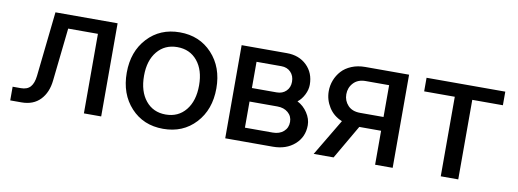

<svg xmlns="http://www.w3.org/2000/svg" viewBox="-48 -766 2764 1025"><g transform="rotate(10 1333.5 -253.5)"><path d="M187 -504.9H523.9V0H430.2V-431.2H269L237.8 -145Q231 -78.6 193.4 -39.3Q155.8 0 91.8 0H30.8V-74.2H75.2Q109.9 -74.2 127.2 -94Q144.5 -113.8 148.9 -153.8Z M1103.5 -253.9Q1103.5 -138.7 1035.6 -65.4Q967.8 7.8 860.4 7.8Q752.9 7.8 685.3 -65.4Q617.7 -138.7 617.7 -253.9Q617.7 -368.7 685.5 -441.9Q753.4 -515.1 860.4 -515.1Q967.3 -515.1 1035.4 -441.9Q1103.5 -368.7 1103.5 -253.9ZM711.4 -253.9Q711.4 -169.4 752 -119.6Q792.5 -69.8 860.4 -69.8Q928.7 -69.8 969.2 -119.6Q1009.8 -169.4 1009.8 -253.9Q1009.8 -336.9 969.2 -386Q928.7 -435.1 860.4 -435.1Q793 -435.1 752.2 -386Q711.4 -336.9 711.4 -253.9Z M1196.3 -504.9H1441.9Q1507.8 -504.9 1549.6 -464.4Q1591.3 -423.8 1591.3 -359.9Q1591.3 -333 1577.4 -305.4Q1563.5 -277.8 1542 -261.2Q1575.2 -244.6 1596.7 -211.9Q1618.2 -179.2 1618.2 -145Q1618.2 -81.1 1572.3 -40.5Q1526.4 0 1454.1 0H1196.3ZM1290 -215.8V-74.2H1440.9Q1477.1 -74.2 1499.5 -94Q1522 -113.8 1522 -146Q1522 -176.8 1499.3 -196.3Q1476.6 -215.8 1440.9 -215.8ZM1290 -431.2V-289.1H1424.3Q1455.6 -289.1 1475.3 -308.6Q1495.1 -328.1 1495.1 -358.9Q1495.1 -391.1 1475.6 -411.1Q1456.1 -431.2 1424.3 -431.2Z M2104 0H2008.8V-184.1H1890.6L1783.7 0H1675.8L1793.9 -198.2Q1747.6 -216.8 1722.2 -257.1Q1696.8 -297.4 1696.8 -344.2Q1696.8 -375 1707.8 -403.6Q1718.8 -432.1 1739.3 -454.8Q1759.8 -477.5 1792.7 -491.2Q1825.7 -504.9 1866.7 -504.9H2104ZM2008.8 -258.8V-431.2H1881.8Q1839.4 -431.2 1815.7 -405.5Q1792 -379.9 1792 -344.2Q1792 -309.1 1815.4 -283.9Q1838.9 -258.8 1881.8 -258.8Z M2198.7 -431.2V-504.9H2625.5V-431.2H2459.5V0H2364.7V-431.2Z"/></g></svg>

Font: LT Superior Med
Style: Regular
Weight: 500
Designer: Daniel Lyons
Foundry: LyonsType
Version: Version 1.000